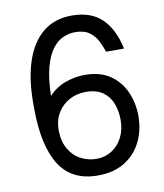

<svg xmlns="http://www.w3.org/2000/svg" viewBox="-84 -806 758 885"><g transform="rotate(-10 295.5 -363.5)"><path d="M438.9 -545.5Q430.8 -570.3 417.6 -596.8Q404.5 -623.2 379.8 -641.2Q355.1 -659.1 312.5 -659.1Q285.2 -659.1 258 -647.5Q230.8 -636 207.7 -606.5Q184.7 -577.1 169.9 -524Q155.2 -470.9 153.4 -388.5Q187.1 -425.4 232.6 -441.4Q278.1 -457.4 322.1 -457.4Q395.6 -457.4 442.5 -424.5Q489.3 -391.7 511.7 -339.3Q534.1 -286.9 534.1 -228.7Q534.1 -161.9 507.3 -107.8Q480.5 -53.6 429 -21.8Q377.5 9.9 303.3 9.9Q180.8 9.9 123.8 -81.3Q66.8 -172.6 66.8 -347.3V-371.4Q66.8 -483.7 94.3 -565.9Q121.8 -648.1 176.1 -692.6Q230.5 -737.2 311.4 -737.2Q401.3 -737.2 452.2 -687.7Q503.2 -638.1 522.7 -545.5ZM313.2 -379.3Q271.7 -379.3 237.2 -360.8Q202.8 -342.3 182 -308.4Q161.2 -274.5 160.5 -228.3Q161.2 -174 182.4 -138.1Q203.5 -102.3 237.6 -84.5Q271.7 -66.8 310.4 -66.8Q349.8 -66.8 381.4 -86.6Q413 -106.5 431.6 -142Q450.3 -177.6 450.3 -224.4Q450.3 -265.6 437 -301Q423.7 -336.3 393.5 -357.8Q363.3 -379.3 313.2 -379.3Z"/></g></svg>

Font: Inter UI
Style: Regular
Weight: 400
Designer: Rasmus Andersson
Foundry: rsms
Version: Version 2.2